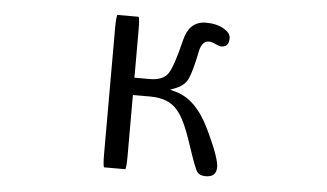

<svg xmlns="http://www.w3.org/2000/svg" viewBox="-42 -556 1084 636"><g transform="rotate(5 500.0 -238.5)"><path d="M395 14.6Q398.4 4.4 398.4 -28.3V-232.4H456.1Q519 -232.4 548.3 -194.8Q572.8 -167.5 599.6 -85Q625.5 -6.8 632.8 2Q641.1 14.6 660.6 14.6Q680.2 14.6 688.7 6.1Q697.3 -2.4 697.3 -19.5Q697.3 -32.2 687.3 -61.5Q677.2 -90.8 651.9 -143.6Q607.4 -236.3 539.1 -255.4L519.5 -260.7L538.6 -268.1Q567.9 -279.8 578.6 -304.2Q590.3 -330.1 603.5 -396Q607.4 -414.6 615.5 -422.6Q623.5 -430.7 633.8 -430.7Q643.1 -430.7 657.7 -423.8Q663.6 -420.9 668 -419.4Q672.4 -418 673.8 -418Q687.5 -418 693.8 -424.3Q701.2 -431.6 701.2 -448.2Q701.2 -464.8 678.7 -478Q654.3 -492.2 619.1 -492.2Q589.8 -492.2 571.3 -474.1Q555.2 -458 547.9 -427.2Q525.9 -336.9 509.8 -314.5Q492.7 -290 450.2 -290H398.4V-449.2Q398.4 -482.4 395 -492.2H323.7Q320.3 -481.9 320.3 -449.2V-28.3Q320.3 4.9 323.7 14.6Z"/></g></svg>

Font: YuPearl-Light
Style: Light
Weight: 300
Designer: Max Yao
Foundry: Max-Everyday
Version: Version 1.011; ttfautohint (v1.8.3)